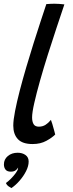

<svg xmlns="http://www.w3.org/2000/svg" viewBox="-40 -736 382 1005"><path d="M249 -32Q233 -15.5 202.5 1.2Q172 18 130.5 18Q77.5 18 53.5 -7.8Q29.5 -33.5 29.5 -78.5Q29.5 -107 38.8 -154.5Q48 -202 63.2 -260.8Q78.5 -319.5 97.2 -383.2Q116 -447 135.5 -508.8Q155 -570.5 172.5 -623.8Q190 -677 202.5 -714.5Q226.5 -716.5 245 -716.5Q258.5 -716.5 271 -715.5Q283.5 -714.5 297 -713Q278.5 -658 255.8 -589.8Q233 -521.5 210.5 -450.2Q188 -379 169.5 -313.5Q151 -248 139.5 -197.2Q128 -146.5 128 -121.5Q128 -99.5 135.8 -86.2Q143.5 -73 163.5 -73Q183.5 -73 198.8 -83Q214 -93 226.5 -108.5Q229 -103.5 234 -86.5Q239 -69.5 243.5 -53Q248 -36.5 249 -32ZM19.5 248.5Q15.5 246.5 5.5 239.8Q-4.5 233 -9 222Q2 214.5 16.8 199.8Q31.5 185 42.8 169.5Q54 154 54.5 144.5Q55 142 54.5 141Q51 149 41.5 155.8Q32 162.5 16.5 162.5Q-2.5 162.5 -11 151.8Q-19.5 141 -19.5 124.5Q-19.5 98 1 80.8Q21.5 63.5 52.5 63.5Q76.5 63.5 93.2 75.2Q110 87 110 109.5Q110 133 96.5 159.8Q83 186.5 62.2 210.2Q41.5 234 19.5 248.5Z"/></svg>

Font: Grandstander
Style: Italic
Weight: 400
Italic angle: -15°
Designer: Tyler Finck
Foundry: Etcetera Type Co
Version: Version 1.200; ttfautohint (v1.8.3)